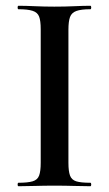

<svg xmlns="http://www.w3.org/2000/svg" viewBox="-20 -645 379 665"><path d="M217 -81Q217 -52 222.5 -37Q228 -22 244 -17Q260 -12 293 -12Q296 -12 296 -6Q296 0 293 0Q268 0 237 -1Q206 -2 168 -2Q133 -2 101 -1Q69 0 44 0Q41 0 41 -6Q41 -12 44 -12Q76 -12 93 -17Q110 -22 115.5 -37Q121 -52 121 -81V-544Q121 -573 115.5 -587.5Q110 -602 93 -607.5Q76 -613 44 -613Q41 -613 41 -619Q41 -625 44 -625Q69 -625 101 -623.5Q133 -622 168 -622Q206 -622 237.5 -623.5Q269 -625 293 -625Q296 -625 296 -619Q296 -613 293 -613Q261 -613 244.5 -607Q228 -601 222.5 -586Q217 -571 217 -542Z"/></svg>

Font: Cormorant Infant Light SemiBold
Style: Regular
Weight: 600
Version: Version 4.001